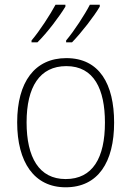

<svg xmlns="http://www.w3.org/2000/svg" viewBox="-20 -786 559 816"><path d="M404 -758V-766H362C341 -725 295 -654 261 -614V-606H286C326 -647 381 -718 404 -758ZM258 -758V-766H216C194 -725 149 -655 114 -614V-606H139C181 -647 234 -718 258 -758ZM465 -265C465 -428 403 -539 262 -539C128 -539 53 -438 53 -266C53 -97 125 10 259 10C397 10 465 -97 465 -265ZM93 -266C93 -417 149 -505 262 -505C380 -505 426 -406 426 -265C426 -115 374 -25 259 -25C146 -25 93 -117 93 -266Z"/></svg>

Font: Noto Sans Myanmar SemiCondensed ExtraLight
Style: Regular
Weight: 200
Width: 4
Designer: Monotype Design Team
Foundry: Monotype Imaging Inc.
Version: Version 2.107